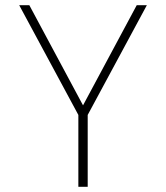

<svg xmlns="http://www.w3.org/2000/svg" viewBox="-20 -720 640 740"><path d="M282 -277 54 -700H93L300 -314L507 -700H546L318 -277V0H282Z"/></svg>

Font: Overpass Thin
Style: Regular
Weight: 100
Designer: Delve Withrington, Thomas Jockin
Foundry: Delve Fonts
Version: Version 3.000;DELV;Overpass